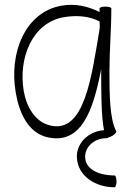

<svg xmlns="http://www.w3.org/2000/svg" viewBox="-20 -569 546 814"><path d="M473 -13C444 -63 444 -180 444 -267C444 -356 452 -444 452 -533C452 -538 440 -541 427 -541C413 -541 402 -538 402 -533C402 -528 402 -523 402 -518C353 -543 297 -555 241 -545C86 -518 17 -343 47 -175C61 -92 98 -9 177 12C324 48 375 -99 409 -276C409 -273 409 -270 409 -267C409 -189 409 -75 421 -17C356 -13 302 38 306 101C311 178 385 225 466 225C470 225 474 214 474 200C474 186 470 175 466 175C406 175 344 153 341 99C339 53 381 17 430 17C434 17 437 16 439 14C444 13 450 10 456 7C468 0 475 -9 473 -13ZM193 -37C129 -52 93 -115 81 -181C56 -324 118 -473 250 -496C302 -505 357 -502 402 -478C403 -469 403 -460 403 -451C368 -241 338 -2 193 -37Z"/></svg>

Font: Nupuram Condensed Thin
Style: Regular
Weight: 100
Width: 3
Designer: Santhosh Thottingal (santhosh.thottingal@gmail.com)
Foundry: SMC
Version: Version 1.000